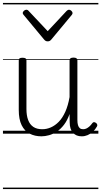

<svg xmlns="http://www.w3.org/2000/svg" viewBox="-20 -905 686 1300"><path d="M260 18Q216 18 181 0Q146 -18 126.5 -57.5Q107 -97 107 -161V-496Q107 -506 113 -510Q119 -514 132 -514Q146 -514 152.5 -510Q159 -506 159 -496V-167Q159 -123 170.5 -92.5Q182 -62 205.5 -46Q229 -30 266 -30Q296 -30 324.5 -42.5Q353 -55 378 -80.5Q403 -106 422 -148Q441 -190 451 -248V-497Q451 -506 457.5 -510.5Q464 -515 478 -515Q491 -515 497.5 -510.5Q504 -506 504 -497V-92Q504 -72 508 -58Q512 -44 520.5 -37Q529 -30 543 -30Q554 -30 564 -34.5Q574 -39 584.5 -48Q595 -57 605 -71Q610 -78 616.5 -78Q623 -78 631 -72Q637 -67 638.5 -60.5Q640 -54 636 -48Q625 -28 608.5 -13Q592 2 573 10Q554 18 534 18Q514 18 499.5 12Q485 6 474 -6Q463 -18 457.5 -35.5Q452 -53 452 -76L451 -133Q436 -90 413.5 -60.5Q391 -31 365 -14Q339 3 312 10.5Q285 18 260 18ZM448 -839Q455 -839 463 -832Q471 -825 471 -816Q471 -814 470 -810.5Q469 -807 466 -804L328 -638Q323 -632 317.5 -628.5Q312 -625 303 -625Q294 -625 288.5 -628.5Q283 -632 278 -638L140 -804Q137 -807 135.5 -810.5Q134 -814 134 -816Q134 -825 142 -832Q150 -839 158 -839Q163 -839 167 -837Q171 -835 174 -831L303 -694L431 -831Q435 -835 439 -837Q443 -839 448 -839ZM0 365H646V375H0ZM0 -20H646V0H0ZM0 -505H646V-500H0ZM0 -885H646V-875H0Z"/></svg>

Font: Playwrite IT Moderna Guides
Style: Regular
Weight: 400
Designer: Veronika Burian, José Scaglione
Foundry: TypeTogether
Version: Version 1.003